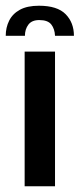

<svg xmlns="http://www.w3.org/2000/svg" viewBox="-46 -650 278 670"><path d="M90 -630Q154 -630 183 -600.5Q212 -571 212 -525H146Q145 -549 133 -564.5Q121 -580 91 -580Q65 -580 53 -564Q41 -548 41 -525H-26Q-26 -554 -14 -578Q-2 -602 23.5 -616Q49 -630 90 -630ZM40 -470H146V0H40Z"/></svg>

Font: Smooch Sans
Style: Bold
Weight: 700
Designer: Robert E. Leuschke
Foundry: Robert E. Leuschke
Version: Version 1.010